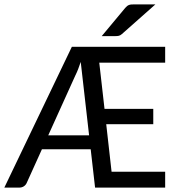

<svg xmlns="http://www.w3.org/2000/svg" viewBox="-30 -855 813 875"><path d="M0 0ZM297.4 -641.6H722.7V-569.3H422.4L446.3 -358.9H668.5V-289.1H454.1L478.5 -72.3H722.7V0H403.3L383.3 -174.8H161.1L91.3 -20.5Q86.9 -11.2 78.1 -5.6Q69.3 0 57.1 0H-10.3ZM189.9 -238.3H376L337.9 -572.8Q332 -554.7 325.9 -539.3Q319.8 -523.9 313 -510.3ZM678.2 -835 525.4 -699.7Q518.1 -693.4 511.5 -691.9Q504.9 -690.4 495.1 -690.4H433.6L541 -819.3Q545.4 -824.2 549.3 -827.4Q553.2 -830.6 557.9 -832.3Q562.5 -834 568.1 -834.5Q573.7 -835 581.5 -835Z"/></svg>

Font: Carlito
Style: Regular
Weight: 400
Designer: Lukasz Dziedzic
Foundry: tyPoland Lukasz Dziedzic
Version: Version 1.103; Beta1; all basic design good, some composites